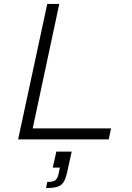

<svg xmlns="http://www.w3.org/2000/svg" viewBox="-20 -708 669 975"><path d="M72 0 220 -688H281L146 -56H544L532 0ZM214 247 220 216Q241 216 252 212Q263 208 269.5 197Q276 186 280 163L284 143H248L266 62H344L325 148Q319 179 312 198Q305 217 294 227.5Q283 238 264 242.5Q245 247 214 247Z"/></svg>

Font: Saira Expanded Light
Style: Italic
Weight: 300
Width: 7
Italic angle: -12°
Designer: Hector Gatti with collaboration of the Omnibus-Type team
Foundry: Omnibus-Type
Version: Version 1.101